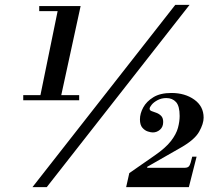

<svg xmlns="http://www.w3.org/2000/svg" viewBox="-20 -773 902 793"><path d="M76 -359V-380H147L218 -727H142V-748H313L233 -380H307V-359ZM114 0 704 -753H763L173 0ZM501 0 514 -58 619 -131Q664 -162 686 -190.5Q708 -219 715 -245Q722 -271 722 -294Q722 -335 707 -351.5Q692 -368 667 -368Q647 -368 631 -359.5Q615 -351 606.5 -340.5Q598 -330 598 -324Q598 -317 606.5 -314Q615 -311 626 -307Q637 -303 645.5 -294.5Q654 -286 654 -269Q654 -249 641 -237.5Q628 -226 611 -226Q603 -226 590.5 -230Q578 -234 568 -245.5Q558 -257 558 -280Q558 -304 571.5 -329Q585 -354 613.5 -371.5Q642 -389 688 -389Q744 -389 782.5 -361.5Q821 -334 821 -287Q821 -262 802.5 -229Q784 -196 728 -164L588 -84V-80H743Q756 -80 761.5 -87.5Q767 -95 774 -126H792L760 0Z"/></svg>

Font: Libre Bodoni
Style: Bold Italic
Weight: 700
Italic angle: -13°
Version: Version 2.005;gftools[0.9.23]